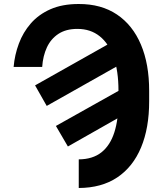

<svg xmlns="http://www.w3.org/2000/svg" viewBox="-20 -733 817 964"><path d="M191.8 -396.9H48.4Q53.6 -457.4 74.7 -514Q95.7 -570.6 134.8 -615.5Q173.9 -660.4 233.4 -686.7Q293 -712.9 374.8 -712.9Q488.1 -713.4 567.1 -660.2Q646.2 -607 687.6 -509Q729.1 -411 728.9 -276.4V-225Q729.1 -90.5 688.3 7.2Q647.6 104.9 568.8 157.7Q489.9 210.4 375.4 210.9V67.2Q445.5 66.7 489.5 31.7Q533.4 -3.3 554.2 -68.8Q575 -134.2 574.8 -225V-278.3Q575 -375.8 550.7 -445.1Q526.5 -514.4 480.5 -551.1Q434.5 -587.9 368.4 -587.9Q311.5 -587.9 273.5 -563Q235.5 -538.1 215.5 -495.1Q195.5 -452.1 191.8 -396.9ZM156.1 -304.3 538.1 -519.5 598.2 -417.6 214.6 -201.2ZM260.7 -100.6 643.8 -315.4 701.8 -213.7 320.9 2.5Z"/></svg>

Font: Inter Display V
Style: Regular
Weight: 400
Designer: Rasmus Andersson
Foundry: rsms
Version: Version 3.015;git-src